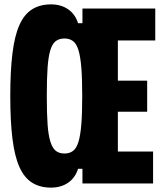

<svg xmlns="http://www.w3.org/2000/svg" viewBox="-20 -839 740 878"><path d="M213 19Q163 19 127 -3.5Q91 -26 69 -75Q47 -124 37 -204Q27 -284 27 -400Q27 -515 37 -595.5Q47 -676 69 -725Q91 -774 127 -796.5Q163 -819 213 -819Q259 -819 291.5 -796.5Q324 -774 337 -733H357V-800H690V-654H519V-470H653V-328H519V-146H680V0H357V-67H337Q324 -26 291.5 -3.5Q259 19 213 19ZM275 -137Q298 -137 314 -149Q330 -161 339 -191Q348 -221 352 -271.5Q356 -322 356 -400Q356 -478 352 -528.5Q348 -579 339 -609Q330 -639 314 -651Q298 -663 275 -663Q251 -663 235 -651Q219 -639 210 -609Q201 -579 197.5 -528.5Q194 -478 194 -400Q194 -322 197.5 -271.5Q201 -221 210.5 -191Q220 -161 235.5 -149Q251 -137 275 -137Z"/></svg>

Font: Martian Mono
Style: Bold
Weight: 700
Designer: Roman Shamin
Foundry: Evil Martians
Version: Version 1.000